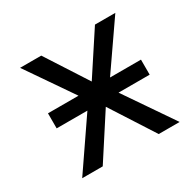

<svg xmlns="http://www.w3.org/2000/svg" viewBox="-120 -660 816 798"><g transform="rotate(-30 287.5 -261.0)"><path d="M71.3 -230.5V-302.7H217.8L65.4 -524.4H167L294.9 -326.2L424.8 -524.4H522.5L369.1 -302.7H517.6V-230.5H368.2L527.3 2H426.8L293 -206.1L158.2 2H59.6L218.8 -230.5Z"/></g></svg>

Font: irohakakuC Regular
Style: Regular
Weight: 400
Designer: [Source Han Sans]
Ryoko NISHIZUKA Ë•øÂ°öÊ∂ºÂ≠ê (kana & ideographs); Paul D. Hunt (Latin, Greek & Cyrillic); Wenlong ZHAN
Version: Version 1.001.20160904